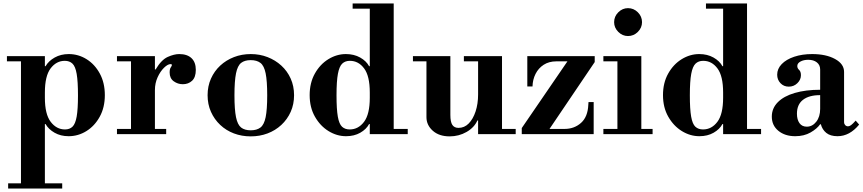

<svg xmlns="http://www.w3.org/2000/svg" viewBox="-20 -774 4978 1108"><path d="M376 12Q330 12 295 -8Q260 -28 243 -58H219L239 -210Q239 -115 272.5 -71Q306 -27 355 -27Q382.1 -27 398.5 -43Q415 -59 422.5 -101.4Q430 -143.9 430 -223Q430 -304 422.5 -347.5Q415 -391 398 -407Q381 -423 354 -423Q305 -423 272 -379.2Q239 -335.4 239 -240L219 -392H243Q260 -422 295.5 -442Q331 -462 377 -462Q432 -462 479.5 -432.5Q527 -403 556 -349.5Q585 -296 585 -225Q585 -154 555.6 -100.5Q526.2 -47 478.6 -17.5Q431 12 376 12ZM27 314V284H339V314ZM101 299V-434H239V299ZM20 -420V-450H239V-420Z M655 0V-30H736V-420H655V-450H874V-373H878Q911 -429 948 -445.5Q985 -462 1014 -462Q1060 -462 1085 -438.5Q1110 -415 1110 -371Q1110 -328 1088.5 -308Q1067 -288 1035 -288Q1006 -288 982.5 -305Q959 -322 959 -356Q959 -376 965.5 -385Q972 -394 972 -399Q972 -401 970.5 -402.5Q969 -404 964 -404Q948 -404 926.5 -383Q905 -362 889.5 -328Q874 -294 874 -254V-30H939V0Z M1426.9 13Q1375 13 1330 -4Q1285 -21 1251 -53Q1217 -85 1197.5 -128.5Q1178 -172 1178 -224.5Q1178 -277 1197.5 -320.5Q1217 -364 1251 -395.5Q1285 -427 1330.1 -444.5Q1375.1 -462 1427.1 -462Q1479 -462 1524 -444.5Q1569 -427 1603.5 -395.5Q1638 -364 1657.5 -320.5Q1677 -277 1677 -224.5Q1677 -172 1657.5 -128.5Q1638 -85 1603.5 -53Q1569 -21 1523.9 -4Q1478.9 13 1426.9 13ZM1426.9 -22Q1461.8 -22 1482.9 -38Q1504 -54 1513 -97.7Q1522 -141.5 1522 -224Q1522 -306.6 1513 -350.8Q1504 -395 1482.9 -411Q1461.8 -427 1426.9 -427Q1392 -427 1371.5 -411Q1351 -395 1342 -350.8Q1333 -306.6 1333 -224Q1333 -141.5 1342 -97.7Q1351 -54 1371.5 -38Q1392 -22 1426.9 -22Z M1977 12Q1924 12 1876 -17.5Q1828 -47 1797.5 -100.5Q1767 -154 1767 -225Q1767 -296 1797 -349.5Q1827 -403 1875 -432.5Q1923 -462 1976 -462Q2023 -462 2058.5 -442Q2094 -422 2110 -392H2134L2114 -240Q2114 -335.4 2081.3 -379.2Q2048.7 -423 1999 -423Q1972 -423 1955 -406.9Q1938 -390.8 1930 -347.9Q1922 -305 1922 -224Q1922 -144 1929.5 -101.1Q1937 -58.2 1954 -42.6Q1971 -27 1998 -27Q2047.7 -27 2080.9 -71Q2114 -115 2114 -210L2134 -58H2110Q2094 -28 2059 -8Q2024 12 1977 12ZM2114 0V-30H2333V0ZM2114 -15V-738H2252V-15ZM2015 -724V-754H2252V-724Z M2575 13Q2514 13 2477.5 -19.5Q2441 -52 2441 -97.9V-435H2579V-111Q2579 -70 2590.5 -53Q2602 -36 2626 -36Q2660 -36 2685 -61.5Q2710 -87 2724.5 -130.8Q2739 -174.7 2739 -229L2759 -79H2735Q2717 -38 2672.5 -12.5Q2628 13 2575 13ZM2739 0V-30H2956V0ZM2363 -420V-450H2579V-420ZM2739 -15V-435H2877V-15ZM2657 -420V-450H2877V-420Z M2994 -15 2991 -35 3269 -441H3398L3412 -415.9L3141 -15ZM2991 0V-35L2999 -30H3238Q3294 -30 3333 -64.8Q3372 -99.5 3375 -169L3376.2 -185H3406V0ZM3023 -275V-450H3412V-416L3404 -420H3191Q3148 -420 3117.5 -400.2Q3087 -380.4 3070.5 -347.5Q3054 -314.6 3053 -275Z M3543 -15V-434H3681V-15ZM3462 0V-30H3746V0ZM3462 -420V-450H3681V-420ZM3604 -566Q3572 -566 3548 -590Q3524 -614 3524 -646Q3524 -679 3548 -703Q3572 -727 3604 -727Q3637 -727 3661 -703Q3685 -679 3685 -646Q3685 -614 3661 -590Q3637 -566 3604 -566Z M4016 12Q3963 12 3915 -17.5Q3867 -47 3836.5 -100.5Q3806 -154 3806 -225Q3806 -296 3836 -349.5Q3866 -403 3914 -432.5Q3962 -462 4015 -462Q4062 -462 4097.5 -442Q4133 -422 4149 -392H4173L4153 -240Q4153 -335.4 4120.3 -379.2Q4087.7 -423 4038 -423Q4011 -423 3994 -406.9Q3977 -390.8 3969 -347.9Q3961 -305 3961 -224Q3961 -144 3968.5 -101.1Q3976 -58.2 3993 -42.6Q4010 -27 4037 -27Q4086.7 -27 4119.9 -71Q4153 -115 4153 -210L4173 -58H4149Q4133 -28 4098 -8Q4063 12 4016 12ZM4153 0V-30H4372V0ZM4153 -15V-738H4291V-15ZM4054 -724V-754H4291V-724Z M4569 12Q4510 12 4472 -19Q4434 -50 4434 -101Q4434 -149 4468.5 -184Q4503 -219 4566 -237.5Q4629 -256 4713 -256V-373Q4713 -399 4694 -414Q4675 -429 4644 -429Q4618 -429 4599.5 -419Q4581 -409 4581 -393Q4581 -380 4591.5 -370.5Q4602 -361 4602 -340Q4602 -314 4581.5 -294Q4561 -274 4532 -274Q4503 -274 4484 -294Q4465 -314 4465 -343Q4465 -377 4491 -404Q4517 -431 4563 -446.5Q4609 -462 4667 -462Q4747 -462 4799 -433.5Q4851 -405 4851 -359V-68Q4851 -59 4857.5 -52Q4864 -45 4874 -45Q4882 -45 4891.5 -52Q4901 -59 4918 -78L4938 -55Q4883 12 4813 12Q4772 12 4748.5 -7Q4725 -26 4717 -57H4713Q4695 -31 4657.5 -9.5Q4620 12 4569 12ZM4636 -43Q4668 -43 4690.5 -71.5Q4713 -100 4713 -146V-225Q4649 -225 4614 -198Q4579 -171 4579 -118Q4579 -84 4593.5 -63.5Q4608 -43 4636 -43Z"/></svg>

Font: Libre Bodoni
Style: Regular
Weight: 400
Designer: Pablo Impallari, Rodrigo Fuenzalida
Foundry: Impallari Type
Version: Version 2.005;gftools[0.9.23]